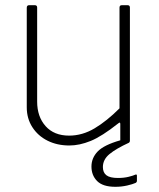

<svg xmlns="http://www.w3.org/2000/svg" viewBox="-20 -550 611 739"><path d="M246 -28Q297 -28 344 -56Q391 -84 440 -133V-521Q440 -530 449 -530H471Q480 -530 480 -521V-9Q480 0 472 0H451Q443 0 443 -8V-72Q443 -77 441.5 -78Q440 -79 435 -75Q372 -25 329 -7.5Q286 10 247 10Q200 10 163 -8.5Q126 -27 104.5 -60.5Q83 -94 83 -137V-520Q83 -530 92 -530H114Q123 -530 123 -521V-159Q123 -101 155.5 -64.5Q188 -28 246 -28ZM332 91Q332 58 356 33Q380 8 443 -10L477 -1Q427 22 401.5 43Q376 64 376 93Q376 114 389.5 124.5Q403 135 434 135Q457 135 475 130.5Q493 126 499 123Q507 119 507 126V146Q507 151 502 154Q491 159 469.5 164Q448 169 424 169Q376 169 354 147Q332 125 332 91Z"/></svg>

Font: Libre Franklin Thin Thin
Style: Regular
Weight: 250
Version: Version 3.000